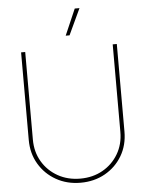

<svg xmlns="http://www.w3.org/2000/svg" viewBox="-62 -989 796 1046"><g transform="rotate(-5 336.5 -466.0)"><path d="M336.4 8.3Q262.2 8.3 202.9 -25.1Q143.6 -58.6 109.1 -116.7Q74.7 -174.8 74.7 -248.5V-727.5H97.2V-248.5Q97.2 -181.2 128.4 -128.2Q159.7 -75.2 213.9 -44.7Q268.1 -14.2 336.4 -14.2Q405.3 -14.2 459.2 -44.7Q513.2 -75.2 544.4 -128.2Q575.7 -181.2 575.7 -248.5V-727.5H598.1V-248.5Q598.1 -174.3 564 -116.5Q529.8 -58.6 470.5 -25.1Q411.1 8.3 336.4 8.3ZM324.7 -796.9 386.7 -939.9H412.6L345.7 -796.9Z"/></g></svg>

Font: Inter 28pt Thin
Style: Regular
Weight: 250
Designer: Rasmus Andersson
Foundry: rsms
Version: Version 4.001;git-66647c0bb